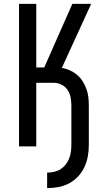

<svg xmlns="http://www.w3.org/2000/svg" viewBox="-20 -755 540 990"><path d="M223 215V135Q241 135 259 131Q277 127 292 117.5Q307 108 318.5 93.5Q330 79 336.5 62Q343 45 345.5 27.5Q348 10 348 -8V-211Q348 -232 344 -253Q340 -274 328.5 -291Q317 -308 298 -318Q279 -328 258 -328H167V0H78V-735H167V-407H208L353 -735H450L299 -405Q321 -401 341 -392Q361 -383 377.5 -369Q394 -355 406 -336Q418 -317 425.5 -296.5Q433 -276 435.5 -254.5Q438 -233 438 -211V-8Q438 21 433 50Q428 79 415.5 106Q403 133 383 154.5Q363 176 337 190Q311 204 281.5 209.5Q252 215 223 215Z"/></svg>

Font: Iosevka Fixed Medium
Style: Regular
Weight: 500
Monospace: yes
Designer: Belleve Invis
Foundry: Belleve Invis
Version: Version 32.3.0